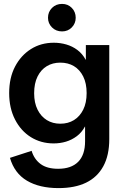

<svg xmlns="http://www.w3.org/2000/svg" viewBox="-20 -752 636 984"><path d="M280 212Q182 212 118 174Q54 136 31 57L142 21Q155 64 188 88.5Q221 113 278 113Q345 113 380.5 77.5Q416 42 416 -28V-103H415Q399 -73 373.5 -54Q348 -35 318 -26Q288 -17 255 -17Q190 -17 138.5 -49Q87 -81 57 -139.5Q27 -198 27 -275Q27 -353 57 -410.5Q87 -468 138.5 -500.5Q190 -533 256 -533Q289 -533 320 -524Q351 -515 376.5 -496Q402 -477 419 -446H420V-521H540V-39Q540 44 509.5 100Q479 156 421.5 184Q364 212 280 212ZM289 -118Q329 -118 359 -136.5Q389 -155 406.5 -190Q424 -225 424 -275Q424 -325 406.5 -360Q389 -395 359 -413Q329 -431 289 -431Q250 -431 220 -413Q190 -395 172.5 -360Q155 -325 155 -274Q155 -225 172.5 -190Q190 -155 220 -136.5Q250 -118 289 -118ZM298 -591Q267 -591 246.5 -611.5Q226 -632 226 -661Q226 -691 246.5 -711.5Q267 -732 298 -732Q328 -732 348 -711.5Q368 -691 368 -661Q368 -632 348 -611.5Q328 -591 298 -591Z"/></svg>

Font: TikTok Sans 24pt SemiBold
Style: Regular
Weight: 600
Version: Version 4.000